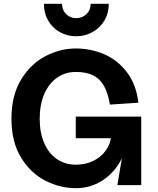

<svg xmlns="http://www.w3.org/2000/svg" viewBox="-20 -970 830 1006"><path d="M40 -348Q40 -470 90.5 -553Q141 -636 218.5 -676Q296 -716 377 -716Q456 -716 526.5 -685.5Q597 -655 645.5 -591Q694 -527 705 -432L556 -422Q546 -482 525 -519.5Q504 -557 468 -575Q432 -593 377 -593Q322 -593 279 -563Q236 -533 212 -477.5Q188 -422 188 -348Q188 -274 212 -219.5Q236 -165 279 -136Q322 -107 377 -107Q429 -107 469 -127Q509 -147 532.5 -179Q556 -211 561 -246H377V-359H720V0H595L636 -246H646Q641 -176 605 -116Q569 -56 509.5 -20Q450 16 377 16Q296 16 218.5 -23Q141 -62 90.5 -144Q40 -226 40 -348ZM210 -950H305Q305 -917 326.5 -896Q348 -875 379.5 -875Q411 -875 433 -896Q455 -917 455 -950H550Q550 -901 527 -862.5Q504 -824 465 -802Q425.9 -780 379.5 -780Q333.1 -780 294 -801.5Q255 -823 232.5 -862Q210 -901 210 -950Z"/></svg>

Font: Uncut Sans VF
Style: Regular
Weight: 400
Designer: Kasper Nordkvist
Foundry: Uncut Type
Version: Version 1.100;FEAKit 1.0